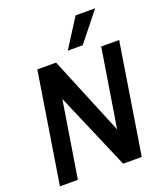

<svg xmlns="http://www.w3.org/2000/svg" viewBox="-165 -1035 977 1146"><g transform="rotate(-20 323.5 -462.5)"><path d="M16 0 128 -702H247L453 -203L533 -700H647L535 2H417L208 -485L130 0ZM337 -745 453 -927H577L432 -745Z"/></g></svg>

Font: Georama SemiBold
Style: Italic
Weight: 600
Italic angle: -9°
Designer: Jean-Baptiste Levee
Foundry: Production Type
Version: Version 1.000